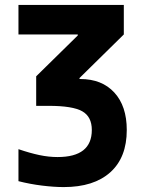

<svg xmlns="http://www.w3.org/2000/svg" viewBox="-20 -750 590 780"><path d="M239 10Q200 10 151 4Q102 -2 55 -14V-144Q102 -128 140 -120Q178 -112 214 -112Q353 -112 353 -222Q353 -276 314 -298Q275 -320 178 -320H127V-440L296 -606V-610H55V-730H483V-610L303 -433V-429H306Q394 -429 444.5 -374Q495 -319 495 -222Q495 -110 428 -50Q361 10 239 10Z"/></svg>

Font: M PLUS Code Latin SemiExpanded
Style: Bold
Weight: 700
Width: 6
Designer: Coji Morishita
Foundry: UNDERFOREST DESIGN
Version: Version 1.002; ttfautohint (v1.8.3)